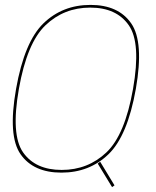

<svg xmlns="http://www.w3.org/2000/svg" viewBox="-20 -700 636 783"><path d="M437 63 447 56 388.5 -40.5 378.5 -33ZM230.5 4Q344.5 4 422.2 -70.8Q500 -145.5 534 -337.5Q567.5 -529 515.2 -604.5Q463 -680 349 -680Q235 -680 157.2 -604.8Q79.5 -529.5 45.5 -337.5Q11.5 -145.5 64 -70.8Q116.5 4 230.5 4ZM231.5 -7Q124.5 -7 74.2 -78.5Q24 -150 57 -337.5Q90 -525 165.5 -597Q241 -669 348 -669Q455 -669 505.2 -597Q555.5 -525 522.5 -337.5Q489.5 -150 414 -78.5Q338.5 -7 231.5 -7Z"/></svg>

Font: Anybody Thin
Style: Italic
Weight: 100
Italic angle: -10°
Designer: Tyler Finck
Foundry: Etcetera Type Company
Version: Version 1.114;gftools[0.9.25]